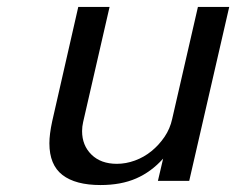

<svg xmlns="http://www.w3.org/2000/svg" viewBox="-20 -520 679 552"><path d="M122 -108Q122 -134 130 -171L205 -500H295L219 -169Q216 -156 216 -143Q216 -102 243 -75.5Q270 -49 316 -49Q342 -49 368 -58.5Q394 -68 415.5 -85.5Q437 -103 453 -126.5Q469 -150 475 -178L549 -500H639L524 0H434L449 -64Q415 -26 371.5 -7Q328 12 269 12Q197 12 159.5 -17Q122 -46 122 -108Z"/></svg>

Font: Perun
Style: Italic
Weight: 400
Italic angle: -12°
Foundry: Copyright (c) Stefan Peev, Context Ltd, 2016
Version: Version 1.027